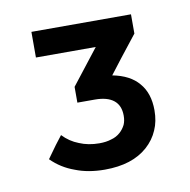

<svg xmlns="http://www.w3.org/2000/svg" viewBox="-50 -717 427 432"><g transform="rotate(-10 164.0 -501.0)"><path d="M47.9 -609.4Q82 -609.4 184.6 -609.4Q168.9 -588.9 122.1 -529.3Q122.1 -519.5 122.1 -493.2Q131.8 -493.2 162.1 -493.2Q190.4 -493.2 205.1 -481.4Q219.7 -469.7 219.7 -446.3Q219.7 -434.6 215.8 -425.8Q210.9 -416 203.1 -409.2Q194.3 -401.4 182.6 -398.4Q170.9 -394.5 155.3 -394.5Q129.9 -394.5 109.4 -403.3Q88.9 -411.1 73.2 -427.7Q60.5 -412.1 37.1 -378.9Q59.6 -356.4 89.8 -345.7Q119.1 -334 157.2 -334Q188.5 -334 212.9 -341.8Q237.3 -349.6 254.9 -365.2Q272.5 -380.9 281.2 -401.4Q290 -420.9 290 -446.3Q290 -485.4 269.5 -508.8Q250 -532.2 210 -540Q231.4 -568.4 275.4 -624Q275.4 -634.8 275.4 -668Q217.8 -668 47.9 -668Q47.9 -653.3 47.9 -609.4Z"/></g></svg>

Font: TextaAlt
Style: Bold
Weight: 400
Designer: Daniel Hernandez & Miguel Hernandez
Version: Version 1.005;com.myfonts.easy.latinotype.texta.alt-bold.wfk